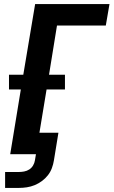

<svg xmlns="http://www.w3.org/2000/svg" viewBox="-20 -755 556 940"><path d="M5 165V87H73Q85 87 98.5 84.5Q112 82 123.5 74.5Q135 67 142 55Q149 43 151 30L156 0H30L82 -317H24V-389H94L152 -735H516L498 -630H259L220 -389H298V-317H208L173 -105H266L244 30Q241 49 234 68Q227 87 214.5 103Q202 119 185 131.5Q168 144 149.5 151.5Q131 159 111.5 162Q92 165 73 165Z"/></svg>

Font: Iosevka Curly XBdObl
Style: Regular
Weight: 800
Italic angle: -9°
Monospace: yes
Designer: Belleve Invis
Foundry: Belleve Invis
Version: Version 11.1.0; ttfautohint (v1.8.3)